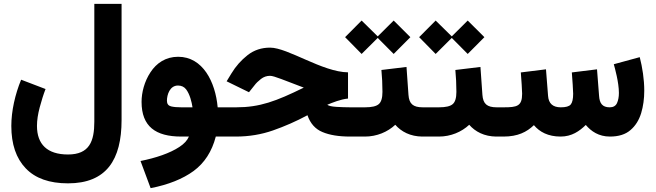

<svg xmlns="http://www.w3.org/2000/svg" viewBox="-20 -707 3395 994"><path d="M609.4 -687H468.3V-77.1C468.3 24.4 442.9 92.8 332 92.8C224.6 92.8 171.4 40 171.4 -55.2C171.4 -84 176.3 -116.2 185.5 -150.9C194.8 -185.5 204.6 -217.3 215.8 -246.1L89.4 -294.4C58.1 -218.8 38.6 -131.8 38.6 -55.2C38.6 39.6 63.5 112.8 113.3 164.6C162.6 216.3 235.8 242.2 332 242.2C531.2 242.2 609.4 120.1 609.4 -85.9Z M902.3 -413.1C837.4 -413.1 789.6 -379.9 758.8 -332.5C727.5 -285.2 712.9 -228 712.9 -179.7C712.9 -52.2 785.6 0 918.5 0H958C949.7 19.5 933.6 37.6 908.7 53.7C859.4 86.4 786.1 110.8 707.5 126.5L759.8 267.1C852.1 249 926.3 219.2 982.4 178.2C1038.6 136.7 1077.1 77.6 1097.2 0H1139.2V-151.4H1106.9C1095.2 -283.2 1029.8 -413.1 902.3 -413.1ZM918.5 -151.4C897.5 -151.4 879.9 -152.8 865.7 -156.2C851.6 -159.7 844.2 -169.4 844.2 -185.5C844.2 -216.3 858.9 -264.2 901.4 -264.2C918.9 -264.2 933.1 -257.8 943.4 -244.6C962.9 -219.2 972.7 -178.2 976.6 -151.4Z M1781.7 -332.5C1649.4 -334 1470.2 -460.4 1378.4 -460.4C1334 -460.4 1295.4 -447.8 1262.2 -421.9C1229 -396 1200.7 -364.3 1177.7 -326.2L1153.3 -286.1L1269 -229.5L1297.4 -265.1C1305.7 -276.4 1316.9 -287.1 1331.1 -298.3C1345.2 -309.1 1360.8 -314.5 1377.9 -314.5C1399.9 -314.5 1451.7 -291 1552.7 -253.4C1408.7 -182.6 1325.2 -151.4 1202.6 -151.4H1119.6V0H1201.2C1269 0 1333 -10.7 1393.1 -31.7C1453.1 -52.7 1512.7 -78.6 1571.8 -110.4C1586.4 -67.9 1612.3 -38.6 1649.4 -23.4C1686 -7.8 1733.9 0 1792 0H1820.8V-151.4H1793.9C1769 -151.4 1744.6 -152.3 1720.7 -153.8C1696.8 -155.3 1681.6 -159.2 1674.3 -164.6C1701.2 -175.8 1742.7 -192.9 1781.7 -196.8Z M1766.6 -514.6 1852.1 -427.7 1935.5 -510.7 2018.1 -427.7 2104.5 -514.6 2018.1 -600.6 1935.5 -518.6 1852.1 -600.6ZM1801.3 0H1869.6C1930.7 0 1986.8 -23.9 2026.4 -61C2057.1 -25.9 2104 0 2168 0H2179.2V-151.4H2168.9C2118.2 -151.4 2098.1 -169.4 2094.7 -215.8L2084.5 -360.4L1954.6 -344.7C1958 -309.1 1960 -270.5 1960 -231.4C1960 -199.7 1953.6 -178.7 1940.9 -168C1928.2 -156.7 1904.3 -151.4 1869.6 -151.4H1801.3Z M2149.9 -514.6 2235.4 -427.7 2318.8 -510.7 2401.4 -427.7 2487.8 -514.6 2401.4 -600.6 2318.8 -518.6 2235.4 -600.6ZM2159.7 0H2252.4C2313.5 0 2369.6 -23.9 2409.2 -61C2439.9 -25.9 2486.8 0 2550.8 0H2562V-151.4H2551.8C2501 -151.4 2481 -169.4 2477.5 -215.8L2467.3 -360.4L2337.4 -344.7C2340.8 -309.1 2342.8 -270.5 2342.8 -231.4C2342.8 -199.7 2336.4 -178.7 2323.7 -168C2311 -156.7 2287.1 -151.4 2252.4 -151.4H2159.7Z M2882.3 0C2940.4 0 2980 -28.3 3012.7 -60.1C3040.5 -27.3 3079.6 0 3137.7 0C3183.1 0 3218.3 -11.2 3244.1 -33.7C3270 -55.7 3288.1 -85 3299.3 -121.1C3310.1 -157.2 3315.4 -195.8 3315.4 -237.3C3315.4 -296.4 3305.7 -357.9 3292 -411.1L3157.7 -374.5C3163.1 -355 3184.1 -280.8 3184.1 -225.6C3184.1 -205.1 3180.7 -187.5 3174.3 -173.3C3167.5 -158.7 3154.8 -151.4 3136.7 -151.4C3097.7 -151.4 3084 -172.9 3081.5 -210.4L3070.8 -348.1L2940.4 -332C2943.4 -299.3 2947.3 -233.4 2947.3 -221.7C2947.3 -194.3 2942.9 -175.8 2934.6 -166C2926.3 -156.2 2909.2 -151.4 2883.3 -151.4C2842.3 -151.4 2820.3 -170.9 2817.4 -210.4L2806.6 -348.1L2676.3 -332C2679.2 -299.3 2683.1 -234.9 2683.1 -221.7C2683.1 -157.2 2656.7 -151.4 2587.9 -151.4H2542V0H2586.9C2660.6 0 2707 -23.4 2744.1 -59.1C2773.4 -23.9 2817.9 0 2882.3 0Z"/></svg>

Font: Vazirmatn Black
Style: Regular
Weight: 900
Designer: Saber Rastikerdar
Foundry: Saber Rastikerdar
Version: Version 33.003